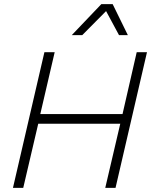

<svg xmlns="http://www.w3.org/2000/svg" viewBox="-20 -914 742 934"><path d="M246 -660 176 -359H576L645 -660H695L542 0H492L565 -312H166L93 0H43L196 -660ZM528 -894 602 -743H559L496 -860L380 -743H329L473 -894Z"/></svg>

Font: Work Sans Light
Style: Italic
Weight: 300
Italic angle: -13°
Designer: Wei Huang
Foundry: Wei Huang
Version: Version 2.010; ttfautohint (v1.8.3)